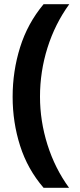

<svg xmlns="http://www.w3.org/2000/svg" viewBox="-20 -734 379 912"><path d="M40 -274Q40 -396 75.5 -509.5Q111 -623 187 -714H309Q241 -620 205.5 -507Q170 -394 170 -275Q170 -159 205.5 -46.5Q241 66 308 158H187Q111 70 75.5 -41.5Q40 -153 40 -274Z"/></svg>

Font: Noto Sans Hanifi Rohingya
Style: Bold
Weight: 700
Designer: Monotype Design Team and DaltonMaag
Foundry: Google LLC
Version: Version 2.102; ttfautohint (v1.8.4.7-5d5b)